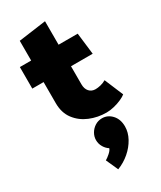

<svg xmlns="http://www.w3.org/2000/svg" viewBox="-234 -699 924 1104"><g transform="rotate(-30 228.0 -147.0)"><path d="M394 -465H267V-621L85 -596V-465H10V-322H85V-182Q85 -118 117.5 -75Q150 -32 202 -10.5Q254 11 312 11Q336 11 362.5 4.5Q389 -2 411.5 -12Q434 -22 446 -32L394 -156Q377 -146 358 -141.5Q339 -137 324 -137Q298 -137 282.5 -154.5Q267 -172 267 -202V-322H411ZM271 26Q245 26 224 39.5Q203 53 191 74Q179 95 179 118Q179 143 191.5 164Q204 185 222 196Q218 209 201 224Q184 239 170 247L206 327Q250 310 285.5 279.5Q321 249 342 210.5Q363 172 363 133Q363 85 336 55.5Q309 26 271 26Z"/></g></svg>

Font: Catamaran Black
Style: Regular
Weight: 900
Designer: Pria Ravichandran
Version: Version 2.000